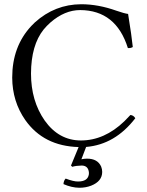

<svg xmlns="http://www.w3.org/2000/svg" viewBox="-20 -678 688 898"><path d="M362.8 96.2Q336.4 96.7 317.9 102.1L312 96.2L347.7 9.8Q184.1 5.4 98.1 -116.7Q37.6 -203.6 37.1 -314.9Q37.1 -460.9 126.5 -556.6Q134.8 -565.4 143.1 -573.2Q236.8 -657.7 359.9 -658.2Q439.5 -658.2 524.4 -627.9Q561 -615.2 579.1 -612.8Q596.2 -507.3 601.1 -458Q590.8 -452.1 578.1 -453.1Q522.9 -629.9 355 -630.9Q282.7 -630.9 215.8 -572.8Q198.2 -557.1 184.1 -540Q125.5 -466.8 125 -334Q125 -206.1 189 -114.3Q254.9 -21.5 357.9 -21Q468.3 -21 561.5 -110.8Q575.7 -125 589.8 -140.1Q604.5 -139.2 612.8 -125Q518.1 -2 382.8 9.3L360.8 66.9Q373.5 64 387.2 64Q436.5 64 453.1 101.1Q458 113.3 458 126Q458 169.9 406.2 190.4Q380.9 200.2 351.1 200.2Q314.9 199.7 276.9 183.1Q277.8 166.5 287.1 157.2Q324.7 171.4 345.2 170.9Q390.1 170.9 395.5 138.2Q396 134.3 396 130.9Q394 97.2 362.8 96.2Z"/></svg>

Font: Linux Libertine Display O
Style: Regular
Weight: 400
Designer: Philipp H. Poll
Foundry: Philipp H. Poll
Version: Version 5.0.9